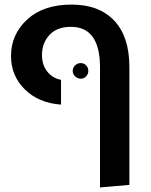

<svg xmlns="http://www.w3.org/2000/svg" viewBox="-20 -602 658 837"><path d="M416 215V-308Q416 -485 289 -485Q228 -485 195.5 -449.5Q163 -414 163 -362Q163 -319 186 -290Q209 -261 246 -254V-146Q148 -153 88 -212.5Q28 -272 28 -358Q28 -452 98.5 -517Q169 -582 292 -582Q412 -582 478 -512Q544 -442 544 -310V204ZM355.5 -269Q346 -259 332 -259Q318 -259 307.5 -269Q297 -279 297 -293Q297 -307 307.5 -317Q318 -327 332 -327Q346 -327 355.5 -317Q365 -307 365 -293Q365 -279 355.5 -269Z"/></svg>

Font: FiraGO Medium
Style: Regular
Weight: 500
Designer: bBox Type
Foundry: bBox Type GmbH
Version: Version 1.001;PS 001.001;hotconv 1.0.88;makeotf.lib2.5.64775